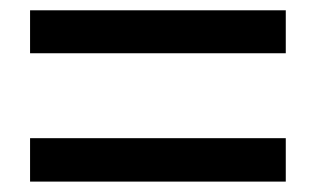

<svg xmlns="http://www.w3.org/2000/svg" viewBox="-20 -557 610 371"><path d="M38.1 -454.1V-537.1H532.2V-454.1ZM38.1 -206.1V-290H532.2V-206.1Z"/></svg>

Font: Source Han Sans CN Medium
Style: Regular
Weight: 500
Designer: Ryoko NISHIZUKA  (kana, bopomofo & ideographs); Paul D. Hunt (Latin, Greek & Cyrillic); Sandoll Communications , Soo-you
Foundry: Adobe
Version: Version 2.004;hotconv 1.0.118;makeotfexe 2.5.65603